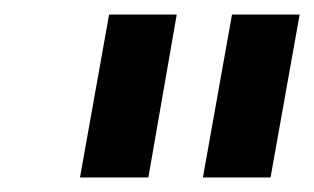

<svg xmlns="http://www.w3.org/2000/svg" viewBox="-20 -720 432 264"><path d="M130 -700H223L184 -476H90ZM299 -700H392L352 -476H259Z"/></svg>

Font: Bai Jamjuree Medium
Style: Italic
Weight: 500
Italic angle: -10°
Version: Version 1.000; ttfautohint (v1.6)